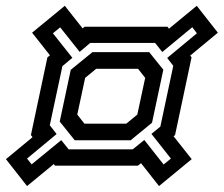

<svg xmlns="http://www.w3.org/2000/svg" viewBox="-67 -630 753 646"><path d="M24 -4 -47 -94.5 42.5 -168.5 37 -175.5 92.5 -437 101 -444 41 -520 151 -610.5 211 -534.5 217.5 -540H496.5L501.5 -533.5L595 -610.5L666 -520L573 -443L577.5 -437L522 -175.5L517 -171.5L578 -94.5L468 -4L407.5 -81L397 -72.5H118L114 -78ZM217 -214H358L395 -244.5L421.5 -368L397.5 -398.5H256.5L219.5 -368L193 -244.5ZM39.5 -77 139 -158.5 164 -127.5H379.5L418.5 -159L483.5 -76.5L508 -96.5L442.5 -179.5L472.5 -204L516 -408.5L495.5 -435L595.5 -518L580 -538.5L479 -455L455 -485.5H236.5L201 -455.5L135.5 -538L111 -518L176.5 -435.5L143 -407.5L100.5 -208.5L123.5 -179L24 -96.5ZM184.5 -158 134 -221 171 -395 244 -454.5H435L482.5 -395.5L444.5 -217L372.5 -158Z"/></svg>

Font: Tourney Thin SemiBold
Style: Italic
Weight: 600
Italic angle: -12°
Version: Version 1.015